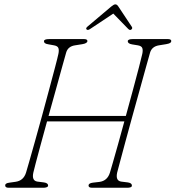

<svg xmlns="http://www.w3.org/2000/svg" viewBox="-20 -884 826 904"><path d="M137 -71.5Q128.5 -33 156 -29L187.5 -25Q206.5 -22 206.5 -10.5Q206.5 -5 199.8 -2.5Q193 0 185.5 0H21Q4.5 0 4.5 -10.5Q3.5 -21.5 24.5 -24L53 -28Q90.5 -33 102.5 -71Q106 -82 117.2 -121.5Q128.5 -161 144.5 -218Q160.5 -275 177.8 -338.2Q195 -401.5 211 -461.2Q227 -521 239 -566.2Q251 -611.5 255 -630.5Q258.5 -647.5 255 -657.5Q251.5 -667.5 234.5 -670.5L207 -675.5Q186.5 -678.5 187 -690Q187 -700 212 -700H375.5Q391.5 -700 391.5 -691Q391.5 -680 367.5 -676L333 -670.5Q300 -665.5 291.5 -636.5Q285.5 -615.5 272.5 -568.8Q259.5 -522 242.8 -461.2Q226 -400.5 208.5 -338H572.5Q589.5 -400.5 605.8 -460.2Q622 -520 633.8 -565.5Q645.5 -611 650 -630.5Q653.5 -647.5 650 -657.5Q646.5 -667.5 629.5 -670.5L602 -675Q581.5 -678.5 581.5 -690Q582 -700 605 -700H770.5Q786.5 -700 786.5 -690.5Q786 -685 781 -681.8Q776 -678.5 762 -676L728 -670.5Q695 -665 686.5 -636Q680.5 -615 667.5 -568.5Q654.5 -522 637.8 -461.2Q621 -400.5 603.2 -336.5Q585.5 -272.5 570.2 -215.8Q555 -159 544.5 -120Q534 -81 531.5 -71Q523.5 -33 550.5 -29L582.5 -25Q601.5 -22 601 -10Q601 -4.5 594.5 -2.2Q588 0 580.5 0H414Q397 0 397 -10Q396.5 -21.5 417.5 -24L448 -27.5Q485.5 -32.5 497.5 -71Q500.5 -81 510.8 -116.5Q521 -152 535.5 -203.5Q550 -255 565.5 -312.5H201.5Q185.5 -254.5 171.5 -202.8Q157.5 -151 148.2 -115.8Q139 -80.5 137 -71.5ZM597 -744Q591 -740.5 583.5 -748L513.5 -820L405 -748Q393.5 -740 388 -745Q382.5 -750.5 391 -758L503.5 -853Q516 -863.5 523 -863.5Q531 -863.5 537.5 -853L600.5 -758Q606 -750 597 -744Z"/></svg>

Font: Fraunces 72pt S100 Thin
Style: Italic
Weight: 100
Italic angle: -16°
Version: Version 1.000; ttfautohint (v1.8.3)